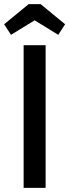

<svg xmlns="http://www.w3.org/2000/svg" viewBox="-42 -906 334 926"><path d="M72 0V-688H178V0ZM96 -886H154L272 -789L239 -738L125 -808L11 -738L-22 -789Z"/></svg>

Font: Medium
Style: Regular
Weight: 500
Designer: Fernando Haro
Foundry: deFharo
Version: Version 1.787